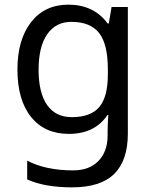

<svg xmlns="http://www.w3.org/2000/svg" viewBox="-20 -566 655 826"><path d="M275 -546Q328 -546 370.5 -526Q413 -506 443 -465H448L460 -536H530V9Q530 124 471.5 182Q413 240 290 240Q172 240 97 206V125Q176 167 295 167Q364 167 403.5 126.5Q443 86 443 16V-5Q443 -17 444 -39.5Q445 -62 446 -71H442Q388 10 276 10Q172 10 113.5 -63Q55 -136 55 -267Q55 -395 113.5 -470.5Q172 -546 275 -546ZM287 -472Q220 -472 183 -418.5Q146 -365 146 -266Q146 -167 182.5 -114.5Q219 -62 289 -62Q370 -62 407 -105.5Q444 -149 444 -246V-267Q444 -377 406 -424.5Q368 -472 287 -472Z"/></svg>

Font: Noto Sans Old North Arabian
Style: Regular
Weight: 400
Designer: Monotype Design Team
Foundry: Monotype Imaging Inc.
Version: Version 2.001; ttfautohint (v1.8.4.7-5d5b)